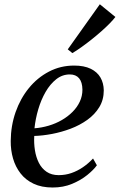

<svg xmlns="http://www.w3.org/2000/svg" viewBox="-20 -846 547 877"><path d="M422.5 -91Q408 -70.5 378.8 -46.8Q349.5 -23 309.2 -6.2Q269 10.5 220.5 10.5Q170 10.5 133.5 -6.8Q97 -24 73.8 -54Q50.5 -84 39.5 -122.2Q28.5 -160.5 29 -202Q29.5 -271.5 51.2 -333.8Q73 -396 112 -443.8Q151 -491.5 203.8 -519Q256.5 -546.5 318.5 -546.5Q364 -546.5 394 -532Q424 -517.5 438.8 -492Q453.5 -466.5 454 -433.5Q454 -390 433.5 -356.5Q413 -323 378.8 -298.5Q344.5 -274 302.8 -258.2Q261 -242.5 217.5 -234.2Q174 -226 136.5 -225Q134.5 -192 139.5 -160Q144.5 -128 157.5 -102.2Q170.5 -76.5 193 -61.2Q215.5 -46 248 -46Q278.5 -46 306 -55.5Q333.5 -65 358.5 -82Q383.5 -99 405 -122ZM299 -506Q264.5 -506 236.8 -484Q209 -462 188.2 -426Q167.5 -390 154.8 -346.8Q142 -303.5 137.5 -260Q170.5 -262.5 202.5 -272Q234.5 -281.5 262.2 -297.5Q290 -313.5 311.2 -334.8Q332.5 -356 344.5 -381.8Q356.5 -407.5 356.5 -436.5Q356 -471 341.2 -488.5Q326.5 -506 299 -506ZM289.5 -620.5 436 -826.5 507 -768.5Q498 -756.5 481.5 -739.5Q465 -722.5 443.5 -703.5Q422 -684.5 398.5 -665.8Q375 -647 352.2 -630.8Q329.5 -614.5 310.5 -603.5Z"/></svg>

Font: Merriweather 72pt
Style: Italic
Weight: 400
Italic angle: -7.8°
Version: Version 2.101